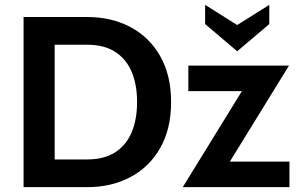

<svg xmlns="http://www.w3.org/2000/svg" viewBox="-20 -770 1226 790"><path d="M77 0V-700H339Q439 -700 517 -658.5Q595 -617 639.5 -538.5Q684 -460 684 -350Q684 -240 639.5 -161.5Q595 -83 517 -41.5Q439 0 339 0ZM205 -114H339Q407 -114 452.5 -142.5Q498 -171 521 -224Q544 -277 544 -350Q544 -423 521 -476Q498 -529 452.5 -557.5Q407 -586 339 -586H205ZM732 0 1003 -440 1017 -395H755V-500H1169L898 -60L879 -105H1171V0ZM956 -559 824 -671V-750L956 -667L1088 -750V-671Z"/></svg>

Font: Cabin VF Beta
Style: Regular
Weight: 400
Designer: Pablo Impallari
Foundry: Pablo Impallari. http://www.impallari.com Igino Marini. http://www.ikern.com
Version: Version 2.200